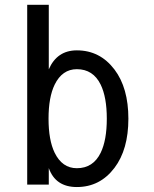

<svg xmlns="http://www.w3.org/2000/svg" viewBox="-20 -752 626 782"><path d="M293 -66.9Q359.4 -66.9 390.1 -129.9Q415 -181.2 415 -268.6Q415 -356 390.1 -407.2Q359.4 -470.2 293 -470.2Q233.4 -470.2 202.6 -407.2Q177.7 -356 177.7 -268.6Q177.7 -181.2 202.6 -129.9Q233.4 -66.9 293 -66.9ZM90.8 0V-732.4H178.7V-469.7Q212.4 -546.9 293 -546.9Q387.2 -546.9 446.3 -468.8Q502.9 -394 502.9 -268.6Q502.9 -143.1 446.3 -68.4Q387.2 9.8 293 9.8Q206.1 9.8 178.7 -67.4V0Z"/></svg>

Font: Consola Mono
Style: Book
Weight: 400
Monospace: yes
Designer: Wojciech Kalinowski "wmk69" (wmk69@o2.pl)
Foundry: Wojciech Kalinowski "wmk69" (wmk69@o2.pl)
Version: Version 2.1.0